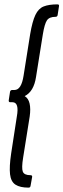

<svg xmlns="http://www.w3.org/2000/svg" viewBox="-20 -717 290 879"><path d="M111 142Q72 142 51 128.5Q30 115 26 81Q22 47 31 -14L57 -183Q69 -249 37 -249H27Q19 -249 20 -258L26 -297Q28 -305 36 -305H46Q78 -305 88 -371L118 -560Q128 -619 142 -648.5Q156 -678 180 -687.5Q204 -697 243 -697Q252 -697 250 -688L244 -649Q243 -640 234 -640Q206 -640 195 -624Q184 -608 176 -559L145 -365Q135 -298 93 -277Q110 -267 115.5 -243Q121 -219 116 -184L86 4Q78 53 84.5 69Q91 85 119 85Q129 85 127 94L120 133Q119 142 111 142Z"/></svg>

Font: Sofia Sans Extra Condensed
Style: Italic
Weight: 400
Italic angle: -9°
Designer: Botio Nikoltchev, Ani Petrova
Foundry: lettersoup
Version: Version 4.101; ttfautohint (v1.8.4.7-5d5b)